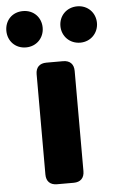

<svg xmlns="http://www.w3.org/2000/svg" viewBox="-108 -817 537 895"><g transform="rotate(-5 161.0 -369.0)"><path d="M72 -479V-10C72 22 90 40 122 40H200C232 40 250 22 250 -10V-479C250 -511 232 -529 200 -529H122C90 -529 72 -511 72 -479ZM-51 -693C-51 -646 -17 -608 34 -608C84 -608 119 -646 119 -693C119 -741 84 -778 34 -778C-17 -778 -51 -741 -51 -693ZM202 -693C202 -646 238 -608 288 -608C337 -608 373 -646 373 -693C373 -741 337 -778 288 -778C238 -778 202 -741 202 -693Z"/></g></svg>

Font: コーポレート・ロゴ（ラウンド）ver3 Bold
Style: Regular
Weight: 700
Designer: [KANA_main] LOGOTYPE.JP [Source Han Sans] Ryoko NISHIZUKA 西塚涼子 (kana, bopomofo & ideographs); Paul D. Hunt (Latin, Greek
Version: Version 12.001;FEAKit 1.0